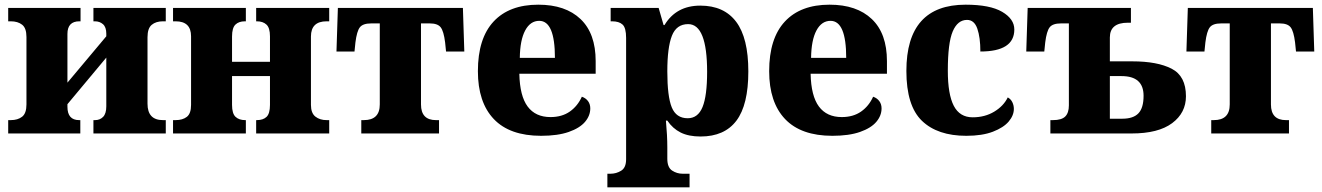

<svg xmlns="http://www.w3.org/2000/svg" viewBox="-20 -570 5647 820"><path d="M15 -57H26Q56 -57 74.5 -71.5Q93 -86 93 -124V-412Q93 -450 74.5 -464.5Q56 -479 26 -479H15V-536H324V-479H319Q268 -479 268 -425V-217L434 -415V-426Q434 -454 420 -466.5Q406 -479 385 -479H379V-536H688V-479H676Q646 -479 628 -464Q610 -449 610 -411V-127Q610 -57 676 -57H688V0H379V-57H386Q407 -57 420.5 -71Q434 -85 434 -116V-324L268 -125V-114Q268 -57 318 -57H323V0H15Z M719 -57H730Q760 -57 778 -71Q796 -85 796 -122V-415Q796 -479 730 -479H719V-536H1030V-479H1026Q1000 -479 985.5 -465Q971 -451 971 -414V-306H1133V-415Q1133 -451 1118 -465Q1103 -479 1077 -479H1074V-536H1386V-479H1375Q1308 -479 1308 -414V-122Q1308 -87 1327 -72Q1346 -57 1375 -57H1386V0H1074V-57H1077Q1104 -57 1118.5 -71Q1133 -85 1133 -122V-245H971V-122Q971 -85 986 -71Q1001 -57 1027 -57H1030V0H719Z M1523 -57H1534Q1602 -57 1602 -124V-470H1565Q1530 -470 1517 -453.5Q1504 -437 1498 -389L1494 -350H1417L1423 -536H1957L1963 -350H1885L1881 -389Q1875 -437 1862 -453.5Q1849 -470 1816 -470H1778V-124Q1778 -57 1842 -57H1855V0H1523Z M2021 -266Q2021 -406 2088 -478Q2155 -550 2279 -550Q2395 -550 2459.5 -488.5Q2524 -427 2524 -309V-255H2198Q2200 -160 2233.5 -115Q2267 -70 2331 -70Q2380 -70 2413.5 -93.5Q2447 -117 2465 -157Q2482 -151 2491.5 -138Q2501 -125 2501 -107Q2501 -76 2478.5 -49.5Q2456 -23 2409 -6.5Q2362 10 2291 10Q2157 10 2089 -61.5Q2021 -133 2021 -266ZM2350 -323Q2350 -481 2283 -481Q2245 -481 2223 -440Q2201 -399 2200 -323Z M2574 172H2587Q2612 172 2633 159Q2654 146 2654 110V-408Q2654 -451 2639 -465Q2624 -479 2594 -479H2588V-536H2793L2814 -463H2818Q2868 -546 2971 -546Q3072 -546 3124 -477Q3176 -408 3176 -265Q3176 -122 3125 -54.5Q3074 13 2972 13Q2921 13 2887 -4Q2853 -21 2830 -55H2824Q2830 9 2830 60V108Q2830 145 2850.5 158.5Q2871 172 2896 172H2925V230H2574ZM3000 -263Q3000 -467 2919 -467Q2869 -467 2849.5 -417Q2830 -367 2830 -265Q2830 -158 2849 -111.5Q2868 -65 2917 -65Q2961 -65 2980.5 -113Q3000 -161 3000 -263Z M3265 -266Q3265 -406 3332 -478Q3399 -550 3523 -550Q3639 -550 3703.5 -488.5Q3768 -427 3768 -309V-255H3442Q3444 -160 3477.5 -115Q3511 -70 3575 -70Q3624 -70 3657.5 -93.5Q3691 -117 3709 -157Q3726 -151 3735.5 -138Q3745 -125 3745 -107Q3745 -76 3722.5 -49.5Q3700 -23 3653 -6.5Q3606 10 3535 10Q3401 10 3333 -61.5Q3265 -133 3265 -266ZM3594 -323Q3594 -481 3527 -481Q3489 -481 3467 -440Q3445 -399 3444 -323Z M3851 -267Q3851 -550 4104 -550Q4208 -550 4260 -519.5Q4312 -489 4312 -444Q4312 -350 4167 -350Q4167 -410 4154 -447.5Q4141 -485 4110 -485Q4070 -485 4049 -436Q4028 -387 4028 -268Q4028 -167 4053.5 -118Q4079 -69 4134 -69Q4186 -69 4226 -93Q4266 -117 4284 -154Q4297 -147 4303.5 -133.5Q4310 -120 4310 -105Q4310 -77 4288 -51Q4266 -25 4220.5 -7.5Q4175 10 4107 10Q3984 10 3917.5 -54Q3851 -118 3851 -267Z M4466 -57H4477Q4514 -57 4529.5 -72.5Q4545 -88 4545 -120V-470H4511Q4476 -470 4463 -453.5Q4450 -437 4444 -389L4440 -350H4363L4369 -536H4810V-473H4797Q4720 -473 4720 -410V-308H4816Q4923 -308 4984 -276.5Q5045 -245 5045 -159Q5045 -88 4986 -44Q4927 0 4813 0H4466ZM4773 -63Q4820 -63 4842 -86Q4864 -109 4864 -161Q4864 -245 4770 -245H4720V-63Z M5153 -57H5164Q5232 -57 5232 -124V-470H5195Q5160 -470 5147 -453.5Q5134 -437 5128 -389L5124 -350H5047L5053 -536H5587L5593 -350H5515L5511 -389Q5505 -437 5492 -453.5Q5479 -470 5446 -470H5408V-124Q5408 -57 5472 -57H5485V0H5153Z"/></svg>

Font: Noto Serif ExtraBold
Style: Regular
Weight: 800
Designer: Monotype Design Team
Foundry: Monotype Imaging Inc.
Version: Version 1.001